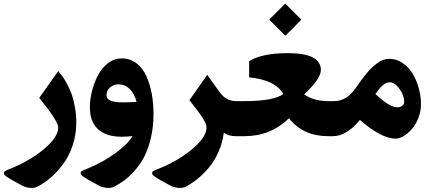

<svg xmlns="http://www.w3.org/2000/svg" viewBox="-45 -700 2225 987"><path d="M254.4 -334.5Q264.2 -323.2 274.2 -310.1Q284.2 -296.9 298.1 -271.5Q312 -246.1 322.3 -218.5Q332.5 -190.9 339.8 -151.4Q347.2 -111.8 347.2 -69.8Q347.2 -8.3 328.4 47.6Q309.6 103.5 278.8 144.3Q248 185.1 214.6 213.9Q181.2 242.7 146 260.3Q129.4 268.1 107.4 265.6Q85.4 263.2 67.4 253.4L14.2 224.1Q1.5 216.8 -7.1 210.9Q-15.6 205.1 -20.3 200.7Q-24.9 196.3 -24.9 191.9Q-24.9 187.5 -24.4 185.1Q-23.9 182.6 -18.1 179.2Q-12.2 175.8 -9.3 174.3Q-6.3 172.9 2.9 169.2Q12.2 165.5 15.1 164.6Q114.3 123.5 184.3 63.5Q254.4 3.4 254.4 -44.4Q254.4 -77.1 156.7 -196.8Z M636.2 -0.5Q611.3 2.9 576.7 2.9Q499 2 458 -36.6Q417 -75.2 417 -148.4Q417 -189 428 -232.2Q439 -275.4 458.7 -313.2Q478.5 -351.1 510.5 -375.5Q542.5 -399.9 580.1 -399.9Q623.5 -399.9 656.5 -374.8Q689.5 -349.6 708 -307.4Q726.6 -265.1 735.4 -216.6Q744.1 -168 744.1 -113.8Q744.1 -48.8 731 7.6Q717.8 64 697.8 103.3Q677.7 142.6 649.4 174.8Q621.1 207 595.2 226.3Q569.3 245.6 540.5 260.3Q523.9 268.1 502 265.6Q480 263.2 461.9 253.4L408.7 224.1Q396 216.8 387.5 210.9Q378.9 205.1 374.3 200.7Q369.6 196.3 369.6 191.9Q369.6 187.5 370.1 185.1Q370.6 182.6 376.7 179.2Q382.8 175.8 385.5 174.3Q388.2 172.9 397.5 169.2Q406.7 165.5 409.7 164.6Q486.3 132.8 549.8 86.2Q613.3 39.6 636.2 -0.5ZM502.4 -209.5Q502.4 -173.8 585.9 -173.8Q618.2 -173.8 657.2 -176.3Q645.5 -219.2 621.6 -242.7Q597.7 -266.1 564 -266.6Q539.1 -266.1 520.8 -250.5Q502.4 -234.9 502.4 -209.5Z M1105.5 -17.6Q1098.6 34.7 1078.1 81.1Q1057.6 127.4 1028.8 161.6Q1000 195.8 970 220Q939.9 244.1 908.2 260.3Q891.6 268.1 869.6 265.6Q847.7 263.2 829.6 253.4L776.4 224.1Q763.7 216.8 755.1 210.9Q746.6 205.1 741.9 200.7Q737.3 196.3 737.3 191.9Q737.3 187.5 737.8 185.1Q738.3 182.6 744.1 179.2Q750 175.8 752.9 174.3Q755.9 172.9 765.1 169.2Q774.4 165.5 777.3 164.6Q876.5 123.5 946.5 63.5Q1016.6 3.4 1016.6 -44.4Q1016.6 -62.5 996.8 -93.5Q977.1 -124.5 928.7 -185.1L1020.5 -315.4Q1022 -313.5 1047.1 -277.6Q1072.3 -241.7 1087.9 -221.2Q1119.6 -180.2 1169.4 -180.2H1179.2Q1191.4 -180.2 1191.4 -109.4V-69.3Q1191.4 0 1179.2 0H1167Q1129.4 0 1105.5 -17.6Z M1425.3 -677.7 1500.5 -602.5Q1502.9 -600.6 1502.9 -599.4Q1502.9 -598.1 1500 -594.7L1425.8 -520Q1421.9 -515.6 1418 -520L1344.2 -593.8Q1340.3 -597.7 1340.1 -598.9Q1339.8 -600.1 1342.8 -603L1417.5 -677.7Q1418.9 -679.2 1419.9 -679.9Q1420.9 -680.7 1421.9 -680.4Q1422.9 -680.2 1423.3 -679.7Q1423.8 -679.2 1425.3 -677.7ZM1434.1 -426.8Q1604.5 -426.8 1604.5 -340.3Q1604.5 -295.4 1518.6 -214.8Q1567.9 -180.2 1643.6 -180.2H1663.1Q1675.3 -180.2 1675.3 -115.7V-69.3Q1675.3 0 1663.1 0H1642.1Q1513.2 0 1440.4 -91.8Q1346.2 0 1212.4 0H1177.2Q1150.4 0 1150.4 -75.2V-109.4Q1150.4 -180.2 1177.2 -180.2H1211.4Q1362.3 -180.2 1411.6 -216.8Q1369.6 -289.6 1235.8 -302.2V-385.7Q1302.2 -426.8 1434.1 -426.8Z M1658.2 0Q1631.3 0 1631.3 -75.2V-109.4Q1631.3 -180.2 1658.2 -180.2H1672.9Q1735.8 -180.2 1781.7 -245.1Q1800.8 -272 1810.5 -285.4Q1820.3 -298.8 1837.4 -320.1Q1854.5 -341.3 1866.5 -352.3Q1878.4 -363.3 1894.3 -375.2Q1910.2 -387.2 1925.8 -392.3Q1941.4 -397.5 1958 -397.5Q1993.2 -397.5 2023.9 -376.7Q2054.7 -356 2075.2 -322.8Q2095.7 -289.6 2107.4 -247.8Q2119.1 -206.1 2119.1 -164.1Q2119.1 -127.4 2105.7 -93.5Q2092.3 -59.6 2072.5 -36.9Q2052.7 -14.2 2030.3 -0.7Q2007.8 12.7 1989.3 12.7Q1915.5 12.7 1805.2 -83.5Q1735.8 0 1667 0ZM1997.1 -148.4Q2012.7 -148.4 2022.7 -156Q2032.7 -163.6 2032.7 -177.7Q2032.7 -209.5 2008.5 -243.2Q1984.4 -276.9 1958.5 -276.9Q1939 -276.9 1921.4 -260.7Q1903.8 -244.6 1884.8 -216.8Q1957.5 -148.4 1997.1 -148.4Z"/></svg>

Font: Sahel FD-WOL
Style: Bold-FD-WOL
Weight: 700
Foundry: Saber Rastikerdar (saber.rastikerdar@gmail.com)
Version: Version 2.0.2